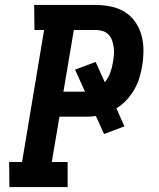

<svg xmlns="http://www.w3.org/2000/svg" viewBox="-20 -755 640 775"><path d="M18 0 17 -101H69L158 -634H119L118 -735H367Q398 -735 428.5 -728.5Q459 -722 484 -706.5Q509 -691 526 -666.5Q543 -642 551 -613Q559 -584 559 -552.5Q559 -521 554 -489Q550 -465 542.5 -440.5Q535 -416 522 -393.5Q509 -371 491 -351.5Q473 -332 450 -318L482 -245L400 -214L367 -287Q356 -285 344 -284.5Q332 -284 321 -284H220L189 -101H253V0ZM323 -385 283 -474 366 -505 403 -423Q418 -441 425.5 -462.5Q433 -484 436 -505Q439 -520 440 -535Q441 -550 439 -564Q437 -578 432.5 -591.5Q428 -605 418.5 -615Q409 -625 395.5 -629.5Q382 -634 367 -634H278L236 -385Z"/></svg>

Font: Iosevka HT Extended
Style: Bold Italic
Weight: 700
Width: 7
Italic angle: -9°
Monospace: yes
Designer: Belleve Invis
Foundry: Belleve Invis
Version: Version 32.3.0; ttfautohint (v1.8.4)